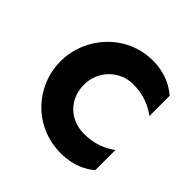

<svg xmlns="http://www.w3.org/2000/svg" viewBox="-142 -628 764 764"><g transform="rotate(45 240.0 -245.5)"><path d="M300.8 -505.9C151.4 -505.9 42 -380.9 42 -244.1C42 -105.5 151.4 14.6 300.8 14.6C374 14.6 418.9 -11.7 446.3 -35.2V-148.4C412.1 -124 373 -105.5 311.5 -105.5C232.4 -105.5 173.8 -163.1 173.8 -244.1C173.8 -323.2 236.3 -383.8 311.5 -383.8C373 -383.8 412.1 -364.3 446.3 -339.8V-454.1C418.9 -476.6 374 -505.9 300.8 -505.9Z"/></g></svg>

Font: Sen-gleads
Style: Bold
Weight: 700
Designer: Kosal Sen, Philatype
Foundry: Philatype
Version: Version 1.004; ttfautohint (v1.8.3)